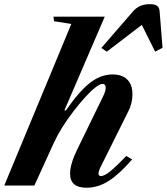

<svg xmlns="http://www.w3.org/2000/svg" viewBox="-54 -891 800 922"><path d="M361.5 10.5Q282.5 10.5 282.5 -57Q282.5 -104 318 -175.5L440.5 -427Q453.5 -453 453.5 -470Q453.5 -488 438 -488Q425.5 -488 403 -470.2Q380.5 -452.5 353.2 -422.2Q326 -392 297.8 -355.2Q269.5 -318.5 245.2 -279.8Q221 -241 205 -206L111 0H-33.5L288.5 -776L206 -789L202.5 -811H449L255.5 -361.5L262 -360Q327 -454 378.8 -493.8Q430.5 -533.5 486.5 -533.5Q532.5 -533.5 557.2 -509Q582 -484.5 582 -438Q582 -395 562 -356L430.5 -92Q419 -69 419 -57.5Q419 -45.5 431 -45.5Q446.5 -45.5 474.2 -67.5Q502 -89.5 552.5 -142L580.5 -125.5Q520.5 -56 469 -22.8Q417.5 10.5 361.5 10.5ZM459 -643 432.5 -660.5 585 -836.5Q614.5 -871 665 -871Q691 -871 701.2 -862.5Q711.5 -854 712.5 -836.5L726.5 -661.5L691 -643L627 -771.5Z"/></svg>

Font: Libre Caslon Text Bold
Style: Italic
Weight: 700
Italic angle: -22.583°
Designer: Pablo Impallari, Rodrigo Fuenzalida, Katja Schimmel
Foundry: Pablo Impallari, Rodrigo Fuenzalida
Version: Version 2.000